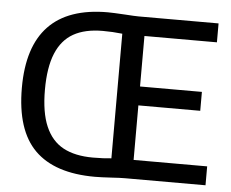

<svg xmlns="http://www.w3.org/2000/svg" viewBox="-53 -807 1051 875"><g transform="rotate(5 473.0 -370.0)"><path d="M917.5 -86.5V0H549.5Q525 0 489 2.5Q440 5.5 411.5 5.5Q228 5.5 136.5 -85.2Q45 -176 45 -370Q45 -746.5 405.5 -746.5Q427.5 -746.5 486 -743Q530 -740 547 -740H912.5V-653.5H581V-422.5H864V-336H581V-86.5ZM479.5 -655Q435 -660 390.5 -660Q309 -660 256.2 -630.2Q203.5 -600.5 177 -536.5Q150.5 -472.5 150.5 -370Q150.5 -266.5 178 -202.8Q205.5 -139 259.2 -110Q313 -81 395.5 -81Q444 -81 479.5 -85Z"/></g></svg>

Font: Encode Sans Semi Condensed Medium
Style: Regular
Weight: 500
Width: 4
Designer: Multiple Designers
Foundry: Impallari Type
Version: Version 2.000